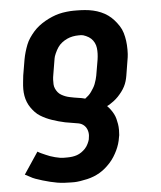

<svg xmlns="http://www.w3.org/2000/svg" viewBox="-53 -574 707 845"><g transform="rotate(-5 300.0 -152.0)"><path d="M229 224Q213 224 197 223Q181 222 166 219.5Q151 217 135 213Q119 209 102 204Q85 199 71.5 194Q58 189 50 184L27 172L91 76Q99 81 108 85Q117 89 126 93Q135 97 144.5 100.5Q154 104 166 107Q178 110 187 111.5Q196 113 202 113H220Q231 113 242 111.5Q253 110 263 106.5Q273 103 282.5 96.5Q292 90 300 81.5Q308 73 313.5 61.5Q319 50 321 42L322 34Q325 19 321 4.5Q317 -10 307 -19.5Q297 -29 282.5 -32Q268 -35 253 -37Q238 -39 223.5 -42Q209 -45 195 -49Q181 -53 167.5 -57.5Q154 -62 141 -68Q128 -74 116 -81.5Q104 -89 94.5 -99Q85 -109 77 -120.5Q69 -132 63.5 -145.5Q58 -159 55.5 -173.5Q53 -188 53 -203Q53 -218 55 -235.5Q57 -253 58 -263L70 -334Q73 -350 77.5 -365.5Q82 -381 88 -396.5Q94 -412 103.5 -426Q113 -440 124 -452.5Q135 -465 148.5 -475.5Q162 -486 177 -494.5Q192 -503 207.5 -509.5Q223 -516 238.5 -520Q254 -524 272.5 -526Q291 -528 302 -528H316Q334 -528 353 -526.5Q372 -525 389.5 -521Q407 -517 423.5 -510Q440 -503 454 -493Q468 -483 479.5 -470Q491 -457 500.5 -442.5Q510 -428 515 -411Q520 -394 522.5 -376Q525 -358 525 -336.5Q525 -315 523 -303L510 -223Q508 -211 504.5 -199Q501 -187 495 -175.5Q489 -164 481 -153.5Q473 -143 464 -133.5Q455 -124 443 -115Q431 -106 424 -102L414 -97Q422 -89 429 -79.5Q436 -70 441.5 -59.5Q447 -49 450 -37.5Q453 -26 455 -14Q457 -2 457 12.5Q457 27 456 35L454 45Q452 59 447.5 73.5Q443 88 436.5 101.5Q430 115 421.5 128.5Q413 142 402.5 153.5Q392 165 380.5 175Q369 185 355.5 193Q342 201 328 206.5Q314 212 299 215.5Q284 219 267.5 221.5Q251 224 242 224ZM321 -138Q329 -144 336 -150.5Q343 -157 348.5 -165Q354 -173 359 -181Q364 -189 367.5 -198Q371 -207 374 -217.5Q377 -228 378 -234L390 -304Q392 -317 392.5 -330Q393 -343 391.5 -355.5Q390 -368 384.5 -379Q379 -390 370.5 -398Q362 -406 348.5 -412Q335 -418 327 -418H316Q303 -418 290 -415.5Q277 -413 265 -407.5Q253 -402 242 -393.5Q231 -385 223.5 -374Q216 -363 209.5 -348.5Q203 -334 202 -326L190 -254Q188 -244 187.5 -233.5Q187 -223 187.5 -213Q188 -203 192 -194Q196 -185 202 -177.5Q208 -170 216.5 -165Q225 -160 234 -156.5Q243 -153 252.5 -151Q262 -149 272.5 -147Q283 -145 294.5 -143.5Q306 -142 313 -140Z"/></g></svg>

Font: Iosevka Aile Extrabold Oblique
Style: Regular
Weight: 800
Italic angle: -9°
Designer: Belleve Invis
Foundry: Belleve Invis
Version: Version 31.1.0; ttfautohint (v1.8.4)